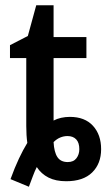

<svg xmlns="http://www.w3.org/2000/svg" viewBox="-20 -680 413 731"><path d="M20 2Q36 -42 52 -76Q68 -110 84 -136Q82 -150 81 -166Q80 -182 80 -200V-459H18V-508L86 -543L118 -660H184V-539H309V-459H184V-221Q197 -228 213 -231.5Q229 -235 246 -235Q303 -235 334 -201Q365 -167 365 -112Q365 -57 331 -23.5Q297 10 232 10Q192 10 164.5 -4Q137 -18 120 -44Q112 -28 105 -9Q98 10 90 31ZM238 -63Q260 -63 271 -77.5Q282 -92 282 -112Q282 -137 270 -149.5Q258 -162 237 -162Q223 -162 209.5 -156.5Q196 -151 184 -139Q186 -101 198.5 -82Q211 -63 238 -63Z"/></svg>

Font: Noto Sans Display SemiCondensed Medium
Style: Regular
Weight: 500
Width: 4
Designer: Monotype Design Team
Foundry: Monotype Imaging Inc.
Version: Version 2.003